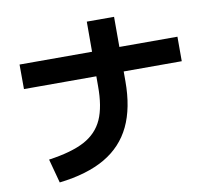

<svg xmlns="http://www.w3.org/2000/svg" viewBox="-81 -842 1026 926"><g transform="rotate(-10 432.0 -378.5)"><path d="M400.9 -432.9 401.4 -748.6H534.9V-432.9Q534.9 -302.7 492.5 -213.9Q450.1 -125.2 362.4 -74.2Q274.6 -23.3 138.3 -7.5L106.8 -124.9Q219.6 -140.8 283 -174.8Q346.3 -208.9 373.9 -270.4Q401.4 -332 400.9 -432.9ZM46.1 -601.1H819.3V-481.1L46.5 -480.9Z"/></g></svg>

Font: Pretendard GOV Variable
Style: Regular
Weight: 400
Designer: Base glyphs from Inter by Rasmus Andersson; Hangul glyphs from Noto Sans CJK(Source Han Sans) by Jang Soo-young and Kang
Foundry: Kil Hyung-jin
Version: Version 1.307;Glyphs 3.2 (3192)